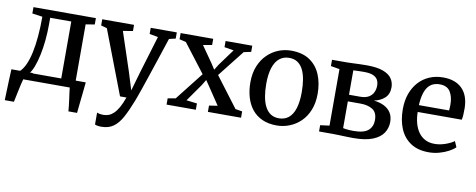

<svg xmlns="http://www.w3.org/2000/svg" viewBox="-70 -887 3614 1457"><g transform="rotate(10 1737.0 -158.5)"><path d="M51 0V-55H70Q95.5 -76.5 114.2 -117.5Q133 -158.5 145.2 -215.2Q157.5 -272 163.5 -342.5Q169.5 -413 169.5 -493L90.5 -504V-553H571.5V-504L503 -493V0ZM148.5 -56.5H392V-495.5H229.5V-447Q229.5 -383 223.5 -321.5Q217.5 -260 206.2 -207.2Q195 -154.5 180.2 -115.2Q165.5 -76 148.5 -56.5ZM-1.5 180Q0 145.5 1 105.8Q2 66 3.8 23.8Q5.5 -18.5 7.5 -59.5H174L110.5 -5.5Q105.5 11 99.2 38Q93 65 87 93.8Q81 122.5 76.2 146Q71.5 169.5 69 180ZM489 180Q487.5 160 484.8 136.2Q482 112.5 478.8 87.8Q475.5 63 472.2 40.2Q469 17.5 467.5 0L423.5 -59.5H580.5Q578.5 -40 576 -15.8Q573.5 8.5 570.8 34.8Q568 61 565.2 87.2Q562.5 113.5 560 137.2Q557.5 161 555.5 180Z M754.5 251.5Q739 251.5 725.8 249.2Q712.5 247 705 243V151Q711 155 725.2 157.5Q739.5 160 754.5 160Q776 160 795.5 152.8Q815 145.5 833.5 127.8Q852 110 869.8 78.8Q887.5 47.5 904.5 0H855L666.5 -492.5L620.5 -505.5V-553H865.5V-505.5L790 -493L888 -198L931 -59.5L971 -199L1060 -493.5L994 -505.5V-553H1195V-505.5L1145 -493.5Q1115.5 -403.5 1090.5 -328.8Q1065.5 -254 1045.8 -194.8Q1026 -135.5 1011 -92Q996 -48.5 986.2 -21.5Q976.5 5.5 972.5 15Q942.5 92 913.8 144.8Q885 197.5 847.8 224.5Q810.5 251.5 754.5 251.5Z M1273.5 -58.5 1443 -274.5 1275 -493.5 1224.5 -505.5V-553H1475.5V-505.5L1407 -493.5L1495 -367.5L1523.5 -323.5L1550 -366.5L1643 -493.5L1571 -505.5V-553H1776.5V-505.5L1720.5 -493.5L1559.5 -289L1734.5 -57.5L1787.5 -48.5V0H1532V-48.5L1597 -58.5L1508.5 -190.5L1477.5 -236L1450.5 -191.5L1357 -58.5L1439 -48.5V0H1213.5V-48.5Z M1810.5 -277.5Q1810.5 -348 1832.5 -402Q1854.5 -456 1892.2 -493Q1930 -530 1977.2 -548.8Q2024.5 -567.5 2075 -567.5Q2162 -567.5 2218 -529.8Q2274 -492 2301.2 -426.8Q2328.5 -361.5 2328.5 -279Q2328.5 -208.5 2306.5 -154Q2284.5 -99.5 2246.8 -63Q2209 -26.5 2161.5 -7.8Q2114 11 2063.5 11Q1998.5 11 1950.8 -10.8Q1903 -32.5 1872 -71.5Q1841 -110.5 1825.8 -163Q1810.5 -215.5 1810.5 -277.5ZM2070.5 -45.5Q2114 -45.5 2144.8 -70.2Q2175.5 -95 2191.5 -145.2Q2207.5 -195.5 2207.5 -271Q2207.5 -322.5 2200.2 -366.5Q2193 -410.5 2176.8 -443Q2160.5 -475.5 2134.2 -493.2Q2108 -511 2070 -511Q2026 -511 1995 -486.2Q1964 -461.5 1947.5 -411.5Q1931 -361.5 1931 -285.5Q1931 -233.5 1938.8 -189.5Q1946.5 -145.5 1963 -113.2Q1979.5 -81 2006 -63.2Q2032.5 -45.5 2070.5 -45.5Z M2652 4Q2628.5 4 2598.5 3Q2568.5 2 2540.8 1Q2513 0 2496 0H2388.5V-48.5L2459 -57.5V-493L2391 -504.5V-553H2504Q2521 -553 2547.2 -554.2Q2573.5 -555.5 2602.5 -556.5Q2631.5 -557.5 2656.5 -557.5Q2737.5 -557.5 2784.5 -540Q2831.5 -522.5 2851.8 -492.5Q2872 -462.5 2872 -424.5Q2872 -373 2840.5 -343.5Q2809 -314 2757.5 -303Q2804 -298.5 2837.8 -281.2Q2871.5 -264 2889.8 -234.8Q2908 -205.5 2908 -164.5Q2908 -117.5 2882.8 -79.2Q2857.5 -41 2801.5 -18.5Q2745.5 4 2652 4ZM2644 -49.5Q2724.5 -49.5 2758 -78.8Q2791.5 -108 2791.5 -158.5Q2791.5 -217 2755.2 -240Q2719 -263 2661.5 -263H2564V-57Q2571.5 -55 2584.2 -53.2Q2597 -51.5 2612.5 -50.5Q2628 -49.5 2644 -49.5ZM2564 -314H2649.5Q2691 -314 2715.8 -328.8Q2740.5 -343.5 2751.5 -367.5Q2762.5 -391.5 2762.5 -419Q2762.5 -444 2752.2 -463.2Q2742 -482.5 2716.8 -493.5Q2691.5 -504.5 2646 -504.5Q2625 -504.5 2604 -503.8Q2583 -503 2564 -502Z M3234.5 11Q3150.5 11 3095 -25.8Q3039.5 -62.5 3012.2 -127.5Q2985 -192.5 2985 -277.5Q2985 -344 3004.2 -397.2Q3023.5 -450.5 3058.5 -488.8Q3093.5 -527 3141.2 -547.2Q3189 -567.5 3246 -567.5Q3340 -567.5 3391.8 -516.2Q3443.5 -465 3446 -368.5Q3446 -338 3444.8 -315.5Q3443.5 -293 3439.5 -276H3100Q3100.5 -228.5 3111.5 -188.8Q3122.5 -149 3143.5 -120Q3164.5 -91 3195.5 -75.2Q3226.5 -59.5 3267 -59.5Q3308.5 -59.5 3351 -74.5Q3393.5 -89.5 3416.5 -107.5L3436 -63Q3418.5 -45 3387 -28Q3355.5 -11 3315.8 0Q3276 11 3234.5 11ZM3100 -328.5H3332.5Q3333.5 -338 3334.2 -350.2Q3335 -362.5 3335 -372Q3335 -433.5 3310.8 -472.5Q3286.5 -511.5 3228.5 -511.5Q3202 -511.5 3179.5 -502.2Q3157 -493 3140 -471.8Q3123 -450.5 3112.8 -415.2Q3102.5 -380 3100 -328.5Z"/></g></svg>

Font: Merriweather 24pt Medium
Style: Regular
Weight: 500
Designer: Eben Sorkin
Foundry: Eben Sorkin
Version: Version 2.100